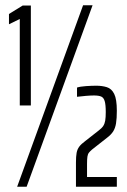

<svg xmlns="http://www.w3.org/2000/svg" viewBox="-20 -708 483 728"><path d="M55 -308V-636L14 -616V-655L66 -687H97V-308ZM45 0 295 -688H331L81 0ZM268 0V-92Q268 -115 270.5 -128.5Q273 -142 280.5 -152Q288 -162 303 -173L354 -213Q366 -222 371.5 -230.5Q377 -239 379 -251Q381 -263 381 -283Q381 -311 377 -324.5Q373 -338 363.5 -342Q354 -346 336 -346Q324 -346 306 -344.5Q288 -343 272 -341V-376Q284 -380 306 -381.5Q328 -383 345 -383Q367 -383 385 -377.5Q403 -372 413 -352Q423 -332 423 -288Q423 -259 420 -240.5Q417 -222 409 -209.5Q401 -197 385 -185L329 -141Q322 -135 317.5 -129.5Q313 -124 311.5 -114.5Q310 -105 310 -87V-37H423V0Z"/></svg>

Font: Saira UltraCondensed
Style: Regular
Weight: 400
Width: 1
Designer: Hector Gatti with collaboration of the Omnibus-Type team
Foundry: Omnibus-Type
Version: Version 1.101